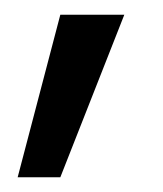

<svg xmlns="http://www.w3.org/2000/svg" viewBox="-20 -118 222 261"><path d="M4 123 62 -98H149L62 123Z"/></svg>

Font: DM Sans
Style: Regular
Weight: 400
Designer: Colophon Foundry, Jonny Pinhorn
Foundry: Colophon Foundry
Version: Version 4.004; ttfautohint (v1.8.4.7-5d5b)